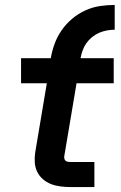

<svg xmlns="http://www.w3.org/2000/svg" viewBox="-20 -755 490 775"><path d="M264 0Q244 0 224 -2.5Q204 -5 186 -12Q168 -19 153.5 -31.5Q139 -44 130.5 -61Q122 -78 120.5 -98Q119 -118 122 -139L169 -419H65V-520H185Q190 -550 200.5 -578.5Q211 -607 229 -633Q247 -659 271.5 -679.5Q296 -700 324.5 -713Q353 -726 383 -730.5Q413 -735 443 -735V-635Q427 -635 411 -632Q395 -629 380 -622.5Q365 -616 351.5 -605Q338 -594 328.5 -580.5Q319 -567 313.5 -551.5Q308 -536 305 -520H439V-419H289L239 -122Q239 -117 240.5 -112.5Q242 -108 245.5 -105.5Q249 -103 254 -102Q259 -101 264 -101H361V0Z"/></svg>

Font: Iosevka Etoile Oblique
Style: Bold
Weight: 700
Italic angle: -9°
Designer: Belleve Invis
Foundry: Belleve Invis
Version: Version 15.5.2; ttfautohint (v1.8.4)